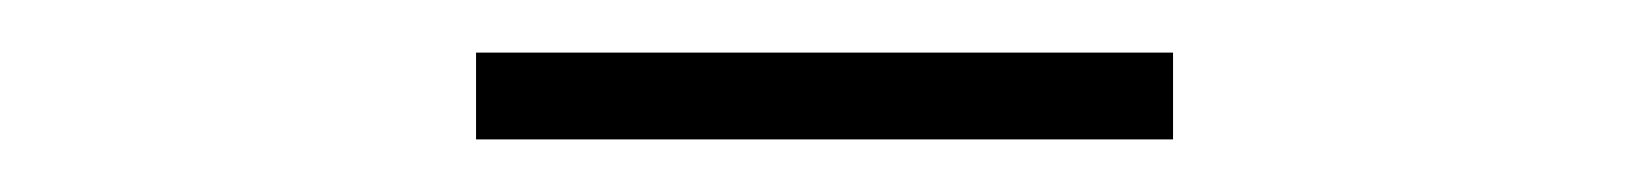

<svg xmlns="http://www.w3.org/2000/svg" viewBox="-20 -722 626 73"><path d="M161 -669H426V-702H161Z"/></svg>

Font: Genne Gothic ExtraLight
Style: Regular
Weight: 250
Designer: Ryoko NISHIZUKA (kana & ideographs); Paul D. Hunt (Latin, Greek & Cyrillic); Wenlong ZHANG (bopomofo); Sandoll Communica
Foundry: Adobe Systems Incorporated
Version: Version 1.004;PS 1.004;hotconv 16.6.51;makeotf.lib2.5.65220